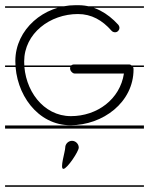

<svg xmlns="http://www.w3.org/2000/svg" viewBox="-22 -487 575 739"><path d="M-2.5 -463V-457H532V-463ZM-2.5 -235V-229H532V-235ZM-2.5 -4V8H532V-4ZM-2.5 226V232H532V226ZM268 -467C148 -467 37 -375 37 -252C37 -125 123 -5 249 -5C374 -5 492 -93 492 -220C492 -225 491 -230 487 -233C484 -236 480 -239 475 -239H265C259 -239 254 -238 250 -233C247 -227 247 -221 250 -215C253 -210 259 -204 265 -204H455C440 -105 352 -40 251 -40C144 -40 71 -141 71 -250C71 -359 171 -433 278 -433C330 -433 372 -409 407 -369C411 -364 418 -362 424 -363C430 -364 435 -369 437 -375C439 -381 437 -387 433 -392C392 -437 340 -467 280 -467ZM281.1 81C281.1 67 269.1 55 255.1 55C241.1 55 229.1 67 229.1 81C229.1 96 207.1 163 222.1 163C236.1 163 281.1 96 281.1 81Z"/></svg>

Font: LetsTraceRuled
Style: Medium
Weight: 500
Version: Version 003.000